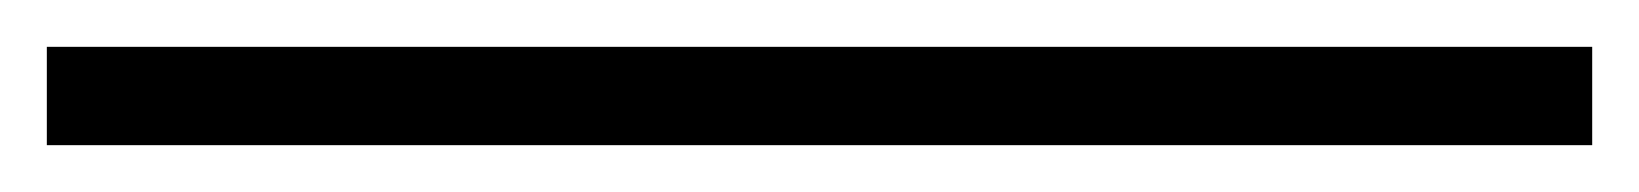

<svg xmlns="http://www.w3.org/2000/svg" viewBox="-20 34 700 82"><path d="M0 96V54H660V96Z"/></svg>

Font: Manrope ExtraLight ExtraLight
Style: Regular
Weight: 250
Version: Version 4.501